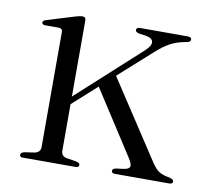

<svg xmlns="http://www.w3.org/2000/svg" viewBox="-59 -519 635 583"><g transform="rotate(10 259.0 -227.0)"><path d="M45.5 0Q37 0 37 -7.5Q37 -14 48.5 -17L79.5 -21.5Q97 -25.5 97 -41.5V-397.5Q97 -406.5 86 -407.5H42.5Q33.5 -408.5 33.5 -414.5Q33.5 -420.5 43.5 -423.5L130 -450Q144 -454 150.5 -454Q161 -454 161 -442.5V-208.5L356.5 -386.5Q374 -403 372 -414.5Q370 -426 349.5 -429.5L328 -432.5Q317.5 -435 317.5 -441.5Q317.5 -449.5 329 -449.5H475.5Q487.5 -449.5 487.5 -441.5Q487.5 -433.5 473 -431.5Q448.5 -427.5 427.8 -417Q407 -406.5 382 -383.5L282 -294L439.5 -54Q452.5 -34.5 463.8 -27.8Q475 -21 496.5 -17.5Q508.5 -14 508.5 -7.5Q508.5 0 497.5 0H330.5Q320 0 320 -7.5Q320 -14.5 330.5 -16.5L354 -19.5Q371 -22 372.8 -30.2Q374.5 -38.5 362.5 -56.5L236 -252.5L161 -185V-42Q161 -24.5 178.5 -21.5L209.5 -16.5Q219.5 -14 219.5 -7.5Q219.5 0 209 0Z"/></g></svg>

Font: Fraunces 72pt Light
Style: Regular
Weight: 300
Version: Version 1.000;[0bf87f6ff]